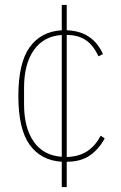

<svg xmlns="http://www.w3.org/2000/svg" viewBox="-20 -640 488 774"><path d="M229 114V12Q145 7 99.5 -56.5Q54 -120 54 -253Q54 -386 99.5 -449.5Q145 -513 229 -518V-620H249V-518Q303 -516 339 -491.5Q375 -467 395 -422L377 -413Q356 -458 325.5 -478.5Q295 -499 249 -499V-7Q300 -9 332.5 -31Q365 -53 386 -93L402 -82Q379 -39 342.5 -13.5Q306 12 249 12V114ZM77 -219Q77 -125 116 -69Q155 -13 229 -8V-499Q155 -494 116 -437.5Q77 -381 77 -287Z"/></svg>

Font: IBM Plex Sans Cond Thin
Style: Regular
Weight: 100
Width: 3
Designer: Mike Abbink, Paul van der Laan, Pieter van Rosmalen
Foundry: Bold Monday
Version: Version 1.3